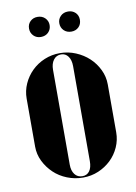

<svg xmlns="http://www.w3.org/2000/svg" viewBox="-79 -718 553 781"><g transform="rotate(-10 197.5 -328.0)"><path d="M195 -505Q229 -505 260 -492Q291 -479 314 -457.5Q337 -436 351 -407Q365 -378 365 -346V-148Q365 -116 352 -87Q339 -58 316.5 -36.5Q294 -15 264.5 -2.5Q235 10 201 10Q167 10 135.5 -2.5Q104 -15 81 -37Q58 -59 44 -87.5Q30 -116 30 -148V-346Q30 -378 43 -407Q56 -436 78.5 -458Q101 -480 131 -492.5Q161 -505 195 -505ZM199 -499Q179 -499 167.5 -483.5Q156 -468 156 -443V-51Q156 -26 167.5 -11Q179 4 199 4Q218 4 228.5 -10.5Q239 -25 239 -51V-443Q239 -469 228 -484Q217 -499 199 -499ZM89 -625Q89 -643 101 -654.5Q113 -666 131 -666Q150 -666 162 -654Q174 -642 174 -625Q174 -607 162 -595Q150 -583 131 -583Q113 -583 101 -595Q89 -607 89 -625ZM214 -625Q214 -642 226 -654Q238 -666 257 -666Q275 -666 287 -654.5Q299 -643 299 -625Q299 -606 287 -594.5Q275 -583 257 -583Q238 -583 226 -595Q214 -607 214 -625Z"/></g></svg>

Font: Moniqa Black Display
Style: Regular
Weight: 900
Designer: Rajesh Rajput
Foundry: Rajesh Rajput
Version: Version 1.000